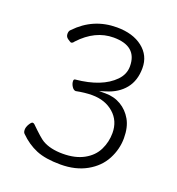

<svg xmlns="http://www.w3.org/2000/svg" viewBox="-131 -814 862 934"><g transform="rotate(20 300.0 -347.5)"><path d="M471 -217Q471 -280 427 -318.5Q383 -357 315 -357Q278 -357 233 -348Q222 -348 213 -362Q204 -376 204 -390Q204 -399 211 -400Q346 -413 409 -478Q440 -510 440 -551Q440 -656 318 -656Q223 -656 146 -573Q139 -562 130 -562Q125 -564 112.5 -572.5Q100 -581 100 -596.5Q100 -612 109 -619Q194 -708 316 -708Q399 -708 449.5 -668.5Q500 -629 500 -564Q500 -499 466 -457Q432 -415 372 -397L340 -387H373Q418 -387 453.5 -366Q489 -345 510.5 -307.5Q532 -270 532 -213Q532 -156 504.5 -103.5Q477 -51 420 -19Q363 13 285 13Q207 13 159 -7Q111 -27 71 -67Q64 -73 64 -87Q64 -101 73.5 -116.5Q83 -132 89 -132Q95 -132 99 -128Q154 -74 172 -64Q213 -40 277.5 -40Q342 -40 386.5 -64.5Q431 -89 451 -130Q471 -171 471 -217Z"/></g></svg>

Font: Moon Stars Kai T Light
Style: Regular
Weight: 300
Designer: GuiWonder
Version: Version 1.101